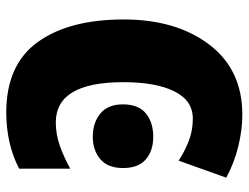

<svg xmlns="http://www.w3.org/2000/svg" viewBox="-108 -656 774 597"><g transform="rotate(90 278.5 -357.0)"><path d="M348 -570Q385 -570 416.5 -558Q448 -546 479 -526L532 -674Q486 -699 434.5 -711.5Q383 -724 336 -724Q196 -724 118 -621Q40 -518 40 -355Q40 -185 110.5 -87.5Q181 10 329 10Q427 10 504 -30V-189Q470 -170 434 -157Q398 -144 360 -144Q235 -144 235 -354Q235 -455 263.5 -512.5Q292 -570 348 -570ZM304 -353Q304 -306 332.5 -282.5Q361 -259 405 -259Q447 -259 474.5 -282.5Q502 -306 502 -353Q502 -401 475 -424Q448 -447 405 -447Q360 -447 332 -424Q304 -401 304 -353Z"/></g></svg>

Font: Noto Sans Display SemiCondensed Black
Style: Regular
Weight: 900
Width: 4
Designer: Monotype Design Team
Foundry: Monotype Imaging Inc.
Version: Version 1.900